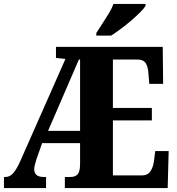

<svg xmlns="http://www.w3.org/2000/svg" viewBox="-20 -951 894 971"><path d="M0 0V-56H8Q30 -56 47 -75.5Q64 -95 82 -135L311 -653L263 -658V-714H803L805 -527H735L731 -575Q729 -613 717 -631.5Q705 -650 676 -650H551V-405H748V-342H551V-64H700Q727 -64 741 -85Q755 -106 759 -139L765 -187H833L828 0H308V-56H336Q362 -56 373.5 -70.5Q385 -85 385 -122V-227H193L165 -148Q160 -132 156.5 -118Q153 -104 153 -95Q153 -56 201 -56H213V0ZM223 -289H385V-650H379ZM467 -784Q480 -805 497 -830.5Q514 -856 530 -882.5Q546 -909 554 -931H716V-921Q708 -908 688.5 -888.5Q669 -869 643.5 -847Q618 -825 591 -805Q564 -785 542 -771H467Z"/></svg>

Font: Noto Serif ExtraCondensed Black
Style: Regular
Weight: 900
Width: 2
Designer: Monotype Design Team
Foundry: Monotype Imaging Inc.
Version: Version 2.015; ttfautohint (v1.8.4.7-5d5b)